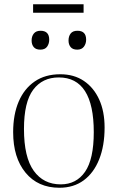

<svg xmlns="http://www.w3.org/2000/svg" viewBox="-20 -871 555 905"><path d="M260 14Q159 14 100.5 -57Q42 -128 42 -248Q42 -331 68 -392Q94 -453 143.5 -487Q193 -521 264 -521Q329 -521 375.5 -489.5Q422 -458 447.5 -402Q473 -346 473 -270Q473 -184 447.5 -120Q422 -56 374.5 -21Q327 14 260 14ZM266 -2Q340 -2 381 -61.5Q422 -121 422 -248Q422 -506 257 -506Q180 -506 136.5 -448Q93 -390 93 -263Q93 -130 139 -66Q185 -2 266 -2ZM344 -637Q323 -637 313 -649Q303 -661 303 -680Q303 -700 313 -713Q323 -726 345 -726Q386 -726 386 -684Q386 -665 375.5 -651Q365 -637 344 -637ZM170 -637Q149 -637 139 -649Q129 -661 129 -680Q129 -700 139.5 -713Q150 -726 171 -726Q212 -726 212 -684Q212 -665 202 -651Q192 -637 170 -637ZM136 -811V-851H374V-811Z"/></svg>

Font: Literata 72pt ExtraLight
Style: Regular
Weight: 200
Designer: Latin by Veronika Burian and Jose Scaglione. Greek by Irene Vlachou. Cyrillic by Vera Evstafieva.
Foundry: TypeTogether
Version: Version 3.002